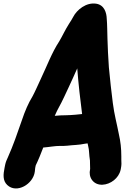

<svg xmlns="http://www.w3.org/2000/svg" viewBox="-25 -825 751 1083"><path d="M171.4 142.6C172.1 134.4 172.6 127.3 173.6 122L176.5 107.9C189.5 81.8 208.6 35.2 218.9 7.2C253.2 4.6 283.1 -2 314.4 -2C328.8 -2 342.6 -1.5 355.2 -3.2C384.5 -7.3 419.4 -6.5 454.5 -14.4L468.5 -16.2C468.5 -16.2 468.7 -16.2 469.1 -16.3C470.1 -12.2 471.1 -4.8 472.6 0.2C478.6 20.3 476.8 47.4 482.4 80.3C483.6 90.2 481.9 109.2 483.5 127.8L483.2 129.4C478.1 151.8 481.7 173.8 494.3 190.7C523.1 229.3 580.4 221.9 617.9 191.5C635.5 177.2 649.6 157.7 655.3 133.5L656.8 126C660.8 106.4 660.5 91.5 659.3 75.3L659.3 56.1C659.3 14.1 655.1 -27.2 645.6 -67.5C634.4 -126.5 619.4 -179.7 611.4 -243.7C603.8 -304.8 595.3 -376.4 589.1 -445.7C584.2 -515.3 583.4 -545.8 581.2 -605.3C579.8 -641.2 580.2 -685.2 577 -720.2C576.1 -751.2 564.5 -797.1 517.2 -804.2C461.4 -812.7 408.6 -770.1 387.8 -729.5C380.8 -715.9 377 -711 363.8 -689.9C342 -655.7 327.2 -622.1 309.2 -591.9C267.1 -527.9 238.5 -449.8 206.3 -382.6C194.6 -357.6 169.1 -300 157.8 -280.3C134.9 -243.2 115.4 -197.8 98.7 -147.5C72.6 -72.2 49.5 -4.7 19.5 62.2C12.9 75.2 6.9 90.6 4.2 104L0.6 122C-6.6 158.5 -10.5 193.5 15.8 218.5C68.8 269 162.9 213.6 171.4 142.6ZM283.8 -171.7C303.1 -216.7 312.6 -225.8 336.6 -277.7C355.9 -319.9 370.1 -347.9 387.8 -388.1L407.6 -432.3C408.9 -435.3 409.2 -436 410.7 -439.3C417.1 -354.5 427.9 -260.2 438.1 -181.8C428.4 -180.7 415.3 -179.7 400.1 -177.9L372.1 -175.9C365 -175.3 357.8 -175 348.9 -175C327.2 -175 306.1 -173.9 283.8 -171.7Z"/></svg>

Font: Smoothie
Style: BdIt
Weight: 700
Foundry: Cannot Into Space Fonts
Version: Version 0.8